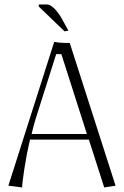

<svg xmlns="http://www.w3.org/2000/svg" viewBox="-20 -823 548 851"><path d="M151.9 -793.9V-803.2H188Q202.6 -803.2 220.7 -785.2Q238.8 -767.1 252.9 -742.2L283.2 -687L266.1 -684.1ZM289.1 -632.8 492.2 0 441.9 7.8 374 -204.1H112.8Q97.2 -136.2 87.6 -72.5Q78.1 -8.8 78.1 7.8L17.1 0L220.2 -637.2Q247.1 -632.8 267.1 -632.8ZM252 -583H229L138.2 -296.9Q128.9 -267.6 120.1 -229H365.2Z"/></svg>

Font: Resagokr
Style: Light
Weight: 300
Designer: gluk
Foundry: gluk
Version: Version 0.95